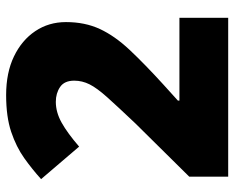

<svg xmlns="http://www.w3.org/2000/svg" viewBox="-89 -675 764 626"><g transform="rotate(-90 293.0 -362.0)"><path d="M548 0H30V-127L204 -303Q258 -360 288.5 -394Q319 -428 331 -452Q343 -476 343 -502Q343 -534 322.5 -548Q302 -562 274 -562Q240 -562 206 -543Q172 -524 128 -486L22 -610Q54 -639 90.5 -665Q127 -691 176 -707.5Q225 -724 296 -724Q369 -724 422 -698.5Q475 -673 504.5 -629Q534 -585 534 -529Q534 -467 511.5 -418.5Q489 -370 443.5 -321.5Q398 -273 330 -211L278 -164V-159H548Z"/></g></svg>

Font: Noto Sans Khmer Black
Style: Regular
Weight: 900
Version: Version 2.003